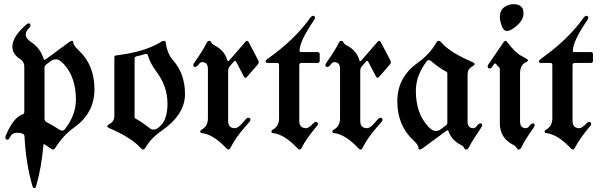

<svg xmlns="http://www.w3.org/2000/svg" viewBox="-20 -723 2947 941"><path d="M6.3 -48.8Q6.3 -53.2 8.8 -59.1Q44.9 -146.5 90.8 -162.6Q99.1 -165.5 99.1 -173.3V-396Q99.1 -419.9 80.6 -432.1Q40.5 -458 40.5 -493.7Q40.5 -542.5 106.9 -601.1Q115.2 -608.4 120.6 -608.4Q129.4 -608.4 129.4 -598.6Q129.4 -592.8 123 -586.4Q106 -569.3 106 -551.8Q106 -534.2 134.3 -515.6Q175.8 -488.3 192.9 -437.5Q195.3 -430.2 198.2 -430.2Q201.2 -430.2 204.6 -432.6L315.9 -514.6Q327.1 -522.9 333.3 -522.9Q339.4 -522.9 339.4 -514.2Q339.4 -500.5 366.2 -475.6Q442.9 -403.8 442.9 -286.1Q442.9 -168.5 343.3 -98.1Q289.1 -59.6 250 3.4Q246.1 9.8 240.7 9.8Q235.4 9.8 228.5 4.9Q213.4 -6.3 199.7 -15.1Q197.3 -16.1 195.3 -16.4Q193.4 -16.6 192.9 -12.2Q183.1 100.6 156.7 190.4Q154.3 198.7 148.2 198.7Q142.1 198.7 139.6 190.4Q106.9 81.1 100.1 -54.7Q99.6 -64.9 89.4 -68.6Q79.1 -72.3 64.5 -72.3Q38.6 -72.3 28.3 -49.8Q23.4 -38.6 16.1 -38.6Q6.3 -38.6 6.3 -48.8ZM198.2 -141.6Q198.2 -129.4 209 -124Q236.3 -110.4 272.9 -86.4Q278.8 -82.5 285.6 -82.5Q292.5 -82.5 299.3 -91.3Q352.1 -159.7 352.1 -235.4Q352.1 -344.2 293 -408.7Q271.5 -432.1 256.1 -432.1Q240.7 -432.1 231.9 -425.8L206.1 -406.7Q198.2 -400.9 198.2 -390.1Z M518.1 -116.2Q540.5 -128.9 540.5 -154.8V-441.4Q540.5 -450.2 548.3 -451.2Q693.8 -469.2 771.5 -519Q777.3 -522.9 784.2 -522.9Q791 -522.9 792.5 -513.2Q799.8 -460 828.1 -427.7Q886.7 -361.8 886.7 -261.2Q886.7 -161.6 772 -82Q719.7 -45.9 692.9 0.5Q687.5 9.8 681.6 9.8Q675.8 9.8 668.5 1.5Q625 -47.9 516.1 -94.7Q505.9 -99.1 505.9 -104.2Q505.9 -109.4 518.1 -116.2ZM639.6 -149.9Q639.6 -144 645.5 -141.1Q671.9 -127.4 714.4 -94.2Q722.7 -87.9 733.2 -87.9Q743.7 -87.9 757.3 -98.1Q800.8 -129.9 800.8 -214.8Q800.8 -299.8 747.1 -371.1Q716.3 -413.1 707.5 -444.3Q703.6 -458.5 696.8 -458.5Q689.9 -458.5 683.6 -456.1Q671.4 -451.7 648.9 -446.8Q639.6 -444.8 639.6 -435.5Z M927.2 -404.8Q927.2 -409.2 935.1 -419.9Q972.2 -471.7 993.7 -514.2Q998 -522.9 1005.1 -522.9Q1012.2 -522.9 1016.1 -514.6Q1020 -506.3 1031.7 -500.5Q1080.6 -475.6 1093.8 -428.2Q1095.2 -422.9 1097.7 -422.9Q1100.1 -422.9 1103 -426.3L1183.1 -518.1Q1187.5 -522.9 1191.4 -522.9Q1195.3 -522.9 1198.7 -516.6L1245.1 -428.2Q1248 -422.9 1248 -417.5Q1248 -412.1 1243.7 -407.2L1190.9 -346.7Q1186.5 -341.8 1182.6 -341.8Q1178.7 -341.8 1175.3 -348.1L1137.2 -420.4Q1134.8 -424.8 1132.1 -424.8Q1129.4 -424.8 1126.5 -421.4L1106.4 -398.4Q1098.1 -389.2 1098.1 -377.4V-129.9Q1098.1 -94.7 1131.8 -94.7Q1146 -94.7 1167 -118.7L1185.1 -139.2Q1190.9 -146 1196.3 -146Q1207.5 -146 1207.5 -135.3Q1207.5 -131.3 1201.7 -124.5L1183.6 -104Q1133.8 -47.9 1108.9 2.9Q1105.5 9.8 1100.1 9.8Q1094.7 9.8 1088.4 2.9Q1025.9 -64 969.7 -70.8Q961.4 -71.8 961.4 -77.6Q961.4 -83.5 966.8 -86.4Q999 -104 999 -142.6V-384.8Q999 -418.5 971.2 -418.5Q961.4 -418.5 953.1 -406.7Q944.8 -395 936 -395Q927.2 -395 927.2 -404.8Z M1293.5 -436Q1424.3 -528.8 1499 -633.8Q1507.3 -645.5 1514.6 -645.5Q1523.9 -645.5 1523.9 -635.7Q1523.9 -630.4 1516.6 -620.6Q1448.2 -520 1448.2 -474.6Q1448.2 -467.8 1455.6 -467.8H1536.1Q1546.9 -467.8 1546.9 -457V-425.3Q1546.9 -414.6 1536.1 -414.6H1457.5Q1446.8 -414.6 1446.8 -403.8V-129.9Q1446.8 -94.7 1480.5 -94.7Q1493.2 -94.7 1515.6 -118.7Q1522 -125.5 1526.9 -125.5Q1538.1 -125.5 1538.1 -115.2Q1538.1 -110.8 1532.2 -104Q1481.4 -44.4 1457.5 2.9Q1454.1 9.8 1448.7 9.8Q1443.4 9.8 1437 2.9Q1374.5 -64 1318.4 -70.8Q1310.1 -71.8 1310.1 -77.6Q1310.1 -83.5 1315.4 -86.4Q1347.7 -104 1347.7 -142.6V-403.8Q1347.7 -414.6 1337.9 -414.6H1294.4Q1281.7 -414.6 1281.7 -421.1Q1281.7 -427.7 1293.5 -436Z M1574.7 -404.8Q1574.7 -409.2 1582.5 -419.9Q1619.6 -471.7 1641.1 -514.2Q1645.5 -522.9 1652.6 -522.9Q1659.7 -522.9 1663.6 -514.6Q1667.5 -506.3 1679.2 -500.5Q1728 -475.6 1741.2 -428.2Q1742.7 -422.9 1745.1 -422.9Q1747.6 -422.9 1750.5 -426.3L1830.6 -518.1Q1835 -522.9 1838.9 -522.9Q1842.8 -522.9 1846.2 -516.6L1892.6 -428.2Q1895.5 -422.9 1895.5 -417.5Q1895.5 -412.1 1891.1 -407.2L1838.4 -346.7Q1834 -341.8 1830.1 -341.8Q1826.2 -341.8 1822.8 -348.1L1784.7 -420.4Q1782.2 -424.8 1779.5 -424.8Q1776.9 -424.8 1773.9 -421.4L1753.9 -398.4Q1745.6 -389.2 1745.6 -377.4V-129.9Q1745.6 -94.7 1779.3 -94.7Q1793.5 -94.7 1814.5 -118.7L1832.5 -139.2Q1838.4 -146 1843.8 -146Q1855 -146 1855 -135.3Q1855 -131.3 1849.1 -124.5L1831.1 -104Q1781.2 -47.9 1756.3 2.9Q1752.9 9.8 1747.6 9.8Q1742.2 9.8 1735.8 2.9Q1673.3 -64 1617.2 -70.8Q1608.9 -71.8 1608.9 -77.6Q1608.9 -83.5 1614.3 -86.4Q1646.5 -104 1646.5 -142.6V-384.8Q1646.5 -418.5 1618.7 -418.5Q1608.9 -418.5 1600.6 -406.7Q1592.3 -395 1583.5 -395Q1574.7 -395 1574.7 -404.8Z M2026.9 -415Q2086.9 -458 2119.1 -515.1Q2123.5 -522.9 2130.1 -522.9Q2136.7 -522.9 2143.6 -514.6Q2184.1 -466.3 2295.9 -418.5Q2306.2 -414.1 2306.2 -408.9Q2306.2 -403.8 2293.9 -397Q2271.5 -384.3 2271.5 -358.4V-128.4Q2271.5 -94.7 2299.8 -94.7Q2309.6 -94.7 2317.9 -106.4Q2326.2 -118.2 2334.5 -118.2Q2343.3 -118.2 2343.3 -108.4Q2343.3 -104 2335.4 -93.3Q2295.4 -34.7 2276.9 1Q2272.5 9.8 2265.4 9.8Q2258.3 9.8 2254.4 1.5Q2250.5 -6.8 2238.8 -12.7Q2192.9 -36.1 2178.2 -80.1Q2176.8 -84.5 2173.8 -84.5Q2170.9 -84.5 2167 -81.5L2054.2 1.5Q2043 9.8 2036.9 9.8Q2030.8 9.8 2030.8 1Q2030.8 -12.7 2003.9 -37.6Q1927.2 -109.4 1927.2 -226.6Q1927.2 -343.8 2026.9 -415ZM2018.1 -277.8Q2018.1 -168.9 2077.1 -104.5Q2098.6 -81.1 2113.8 -81.1Q2128.9 -81.1 2138.2 -87.9L2167 -109.4Q2172.4 -113.3 2172.4 -119.6V-363.3Q2172.4 -369.1 2166.5 -372.1Q2134.8 -388.2 2093.8 -422.9Q2087.4 -428.2 2081.5 -428.2Q2075.7 -428.2 2070.8 -421.9Q2018.1 -352.5 2018.1 -277.8Z M2370.1 0ZM2429.7 -637.2Q2429.7 -672.4 2451.2 -687.5Q2472.7 -702.6 2496.1 -702.6Q2545.9 -702.6 2545.9 -658.7Q2545.9 -626.5 2514.9 -598.9Q2483.9 -571.3 2464.8 -571.3Q2447.8 -571.3 2438.7 -596.9Q2429.7 -622.6 2429.7 -637.2ZM2370.1 -397.9Q2370.1 -401.9 2373 -406.2L2448.2 -516.6Q2452.6 -522.9 2457 -522.9Q2461.4 -522.9 2465.3 -517.6Q2504.4 -464.8 2537.6 -447.8Q2567.9 -432.6 2567.9 -427.5Q2567.9 -422.4 2560.5 -419.4Q2528.8 -406.7 2528.8 -363.3V-128.4Q2528.8 -94.7 2557.1 -94.7Q2566.9 -94.7 2575.2 -106.4Q2583.5 -118.2 2591.8 -118.2Q2600.6 -118.2 2600.6 -108.4Q2600.6 -104 2592.8 -93.3Q2555.2 -41.5 2534.2 1Q2529.8 9.8 2522.7 9.8Q2515.6 9.8 2511.7 1.5Q2507.8 -6.8 2496.1 -12.7Q2429.7 -45.9 2429.7 -119.6V-383.3Q2429.7 -390.1 2425.8 -393.6Q2417.5 -400.9 2411.1 -409.2Q2409.2 -412.1 2406.2 -412.1Q2403.8 -412.1 2400.9 -408.2L2391.6 -394.5Q2386.7 -387.2 2381.8 -387.2Q2370.1 -387.2 2370.1 -397.9Z M2632.8 -436Q2763.7 -528.8 2838.4 -633.8Q2846.7 -645.5 2854 -645.5Q2863.3 -645.5 2863.3 -635.7Q2863.3 -630.4 2856 -620.6Q2787.6 -520 2787.6 -474.6Q2787.6 -467.8 2794.9 -467.8H2875.5Q2886.2 -467.8 2886.2 -457V-425.3Q2886.2 -414.6 2875.5 -414.6H2796.9Q2786.1 -414.6 2786.1 -403.8V-129.9Q2786.1 -94.7 2819.8 -94.7Q2832.5 -94.7 2855 -118.7Q2861.3 -125.5 2866.2 -125.5Q2877.4 -125.5 2877.4 -115.2Q2877.4 -110.8 2871.6 -104Q2820.8 -44.4 2796.9 2.9Q2793.5 9.8 2788.1 9.8Q2782.7 9.8 2776.4 2.9Q2713.9 -64 2657.7 -70.8Q2649.4 -71.8 2649.4 -77.6Q2649.4 -83.5 2654.8 -86.4Q2687 -104 2687 -142.6V-403.8Q2687 -414.6 2677.2 -414.6H2633.8Q2621.1 -414.6 2621.1 -421.1Q2621.1 -427.7 2632.8 -436Z"/></svg>

Font: UnifrakturMaguntia20
Style: Book
Weight: 400
Designer: j. 'mach' wust, Gerrit Ansmann, Georg Duffner, based on a font by Peter Wiegel, original typeface by Carl Albert Fahrenw
Version: Version 2017-03-19